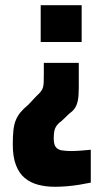

<svg xmlns="http://www.w3.org/2000/svg" viewBox="-20 -530 382 736"><path d="M191 186Q155 186 125.5 178Q96 170 74.5 152Q53 134 41 102.5Q29 71 29 24Q29 -9 31.5 -31.5Q34 -54 41 -70.5Q48 -87 59.5 -100.5Q71 -114 89 -129L119 -161Q130 -171 136 -178.5Q142 -186 144.5 -194Q147 -202 147.5 -214Q148 -226 148 -244V-289H282V-192Q282 -161 278 -143Q274 -125 266 -114Q258 -103 244 -93L218 -68Q204 -58 197 -48Q190 -38 188 -26.5Q186 -15 186 0Q186 24 194 34Q202 44 217.5 46.5Q233 49 256 49Q263 49 271 48.5Q279 48 287.5 47.5Q296 47 306 46Q316 45 328 44V170Q309 174 285 178Q261 182 236.5 184Q212 186 191 186ZM136 -369V-510H293V-369Z"/></svg>

Font: Saira ExtraCondensed Black
Style: Regular
Weight: 900
Width: 2
Designer: Hector Gatti with collaboration of the Omnibus-Type team
Foundry: Omnibus-Type
Version: Version 1.101